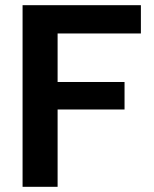

<svg xmlns="http://www.w3.org/2000/svg" viewBox="-20 -720 593 740"><path d="M67 0V-700H523V-591H202V-404H460V-298H202V0Z"/></svg>

Font: DM Sans 24pt
Style: Bold
Weight: 700
Designer: Colophon Foundry, Jonny Pinhorn
Foundry: Colophon Foundry
Version: Version 4.004;gftools[0.9.30]